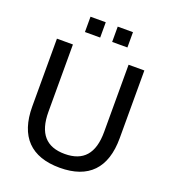

<svg xmlns="http://www.w3.org/2000/svg" viewBox="-162 -1033 1036 1162"><g transform="rotate(20 356.0 -451.5)"><path d="M356.4 9.8C541 9.8 637.2 -88.9 637.2 -282.7V-718.8H535.6V-285.6C535.6 -146 475.6 -79.1 356.4 -79.1C237.3 -79.1 177.2 -146 177.2 -285.6V-718.8H74.2V-282.7C74.2 -88.9 171.4 9.8 356.4 9.8ZM493.2 -814.5V-913.1H395V-814.5ZM317.9 -814.5V-913.1H219.7V-814.5Z"/></g></svg>

Font: Winston
Style: Regular
Weight: 400
Designer: Vernon Adams, Kim Jin-seong, David Berlow, Cristiano Sobral
Foundry: The Winston Project Authors
Version: Version 3.004